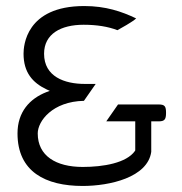

<svg xmlns="http://www.w3.org/2000/svg" viewBox="-20 -610 603 636"><path d="M38 -168C38 -41 131 6 254 6C343 6 469 -22 481 -107V-208H505C525 -208 530 -214 530 -236C530 -258 526 -264 505 -264H371L332 -208H428V-112L427 -110C399 -70 322 -57 254 -57C165 -57 105 -94 105 -168C105 -209 154 -274 258 -276L297 -332H261C194 -332 126 -356 126 -432C126 -498 182 -528 257 -528C300 -528 338 -522 369 -510C378 -515 420 -538 431 -549C383 -572 330 -590 259 -590C65 -590 58 -457 58 -432C58 -370 88 -336 134 -314L145 -309L134 -305C78 -283 38 -239 38 -168Z"/></svg>

Font: Charger Sport
Style: LitExt
Weight: 300
Designer: Jasper
Foundry: Cannot Into Space Fonts
Version: Version 1.1